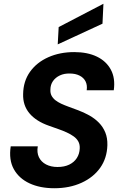

<svg xmlns="http://www.w3.org/2000/svg" viewBox="-20 -989 645 1021"><path d="M269 12Q193 12 137 -14Q81 -40 53.5 -89.5Q26 -139 37 -211H181Q175 -178 187 -153Q199 -128 225 -114.5Q251 -101 286 -101Q322 -101 348 -113.5Q374 -126 388.5 -148.5Q403 -171 404 -200Q405 -221 396.5 -236.5Q388 -252 372 -263.5Q356 -275 335.5 -284.5Q315 -294 290.5 -302.5Q266 -311 241 -320Q172 -344 136.5 -386.5Q101 -429 103 -489Q104 -557 139.5 -607Q175 -657 236.5 -684.5Q298 -712 375 -712Q445 -712 495 -688Q545 -664 569.5 -618.5Q594 -573 585 -509H441Q445 -536 435 -556Q425 -576 403 -587Q381 -598 352 -598Q322 -599 298.5 -588Q275 -577 261.5 -557.5Q248 -538 248 -512Q247 -494 254 -480.5Q261 -467 274 -456.5Q287 -446 305.5 -437.5Q324 -429 346 -421Q368 -413 392 -404Q425 -392 454.5 -375.5Q484 -359 506 -336.5Q528 -314 540 -284.5Q552 -255 551 -217Q549 -148 513 -97Q477 -46 413.5 -17Q350 12 269 12ZM287 -753 292 -845 530 -969 525 -863Z"/></svg>

Font: DM Sans 18pt
Style: Bold Italic
Weight: 700
Italic angle: -10°
Designer: Colophon Foundry, Jonny Pinhorn
Foundry: Colophon Foundry
Version: Version 4.004;gftools[0.9.30]